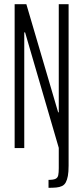

<svg xmlns="http://www.w3.org/2000/svg" viewBox="-20 -708 397 918"><path d="M212 190V152Q235 152 245.5 147Q256 142 258.5 129.5Q261 117 261 96V-1L100 -553H96V0H50V-688H106L258 -171H261V-688H308V84Q308 114 304.5 133Q301 152 294.5 164Q288 176 276.5 181.5Q265 187 249 188.5Q233 190 212 190Z"/></svg>

Font: Saira UltraCondensed Light
Style: Regular
Weight: 300
Width: 1
Designer: Hector Gatti with collaboration of the Omnibus-Type team
Foundry: Omnibus-Type
Version: Version 1.101